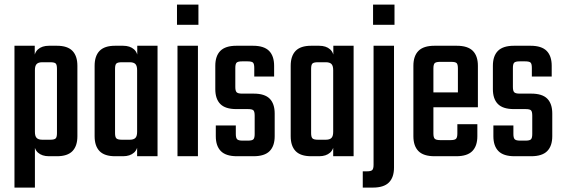

<svg xmlns="http://www.w3.org/2000/svg" viewBox="-20 -690 2492 848"><path d="M321.8 -227.4H231.6V-386Q231.6 -404.1 226 -409.6Q220.4 -415.1 201.9 -415.1H166.7Q149.7 -415.1 142 -407.3Q134.2 -399.5 134.2 -380.3V-347.8H129.7V-420.4Q129.7 -456.1 147.7 -472Q165.7 -487.9 196.1 -487.9H231.5Q278 -487.9 299.9 -465.4Q321.8 -442.8 321.8 -399.5ZM134.2 138.5H43.9V-487.9H133.5V-430.1L134.2 -419.8ZM231.6 -261.4H321.8V-88.5Q321.8 -45.1 299.9 -22.5Q278 0 231.5 0H196.1Q165.7 0 147.7 -15.9Q129.7 -31.8 129.7 -67.5V-130.7L134.2 -131.4V-107.6Q134.2 -88.4 142 -80.7Q149.7 -72.9 166.7 -72.9H201.9Q220.4 -72.9 226 -78.8Q231.6 -84.7 231.6 -102Z M488.1 -227.4H397.9V-399.5Q397.9 -442.8 419.8 -465.4Q441.7 -487.9 488.2 -487.9H523.6Q554 -487.9 572 -472Q590 -456.1 590 -420.4V-352.5H585.6V-380.3Q585.6 -399.5 577.9 -407.3Q570.2 -415.1 553 -415.1H517.9Q500.1 -415.1 494.1 -409.6Q488.1 -404.1 488.1 -386ZM675.8 0H585.6V-418.2L586.2 -424.5V-487.9H675.8ZM397.9 -260.6H488.1V-102Q488.1 -84.7 494.1 -78.8Q500.1 -72.9 517.9 -72.9H553Q570.2 -72.9 577.9 -80.7Q585.6 -88.4 585.6 -107.6V-133.8H590V-67.5Q590 -31.8 572 -15.9Q554 0 523.6 0H488.2Q441.7 0 419.8 -22.5Q397.9 -45.1 397.9 -88.5Z M854.2 0H763.9V-487.9H854.2ZM761.7 -580.6V-669.8H856.4V-580.6Z M1104.8 -98V-179.1Q1104.8 -197.2 1099.2 -202.7Q1093.6 -208.2 1075.1 -208.2H1023.6Q975.2 -208.2 953 -230.7Q930.9 -253.1 930.9 -296.5V-399.5Q930.9 -442.8 953.3 -465.4Q975.8 -487.9 1024.2 -487.9H1097.4Q1145.8 -487.9 1168.3 -465.4Q1190.7 -442.8 1190.7 -399.5V-352H1103V-389.9Q1103 -408 1097.4 -413.5Q1091.8 -419 1073.2 -419H1049Q1031.3 -419 1025.3 -413.5Q1019.3 -408 1019.3 -389.9V-305.6Q1019.3 -288.3 1025.3 -282.4Q1031.3 -276.5 1049 -276.5H1100.5Q1148.9 -276.5 1171.1 -254.2Q1193.2 -231.8 1193.2 -188.5V-88.5Q1193.2 -45.1 1170.7 -22.5Q1148.3 0 1099.9 0H1026.4Q978 0 955.6 -22.5Q933.1 -45.1 933.1 -88.5V-135.8H1021.5V-98Q1021.5 -80.7 1027.5 -74.8Q1033.5 -68.9 1051.2 -68.9H1075.1Q1093.6 -68.9 1099.2 -74.8Q1104.8 -80.7 1104.8 -98Z M1354.1 -227.4H1263.9V-399.5Q1263.9 -442.8 1285.8 -465.4Q1307.7 -487.9 1354.2 -487.9H1389.6Q1420 -487.9 1438 -472Q1456 -456.1 1456 -420.4V-352.5H1451.6V-380.3Q1451.6 -399.5 1443.9 -407.3Q1436.2 -415.1 1419 -415.1H1383.9Q1366.1 -415.1 1360.1 -409.6Q1354.1 -404.1 1354.1 -386ZM1541.8 0H1451.6V-418.2L1452.2 -424.5V-487.9H1541.8ZM1263.9 -260.6H1354.1V-102Q1354.1 -84.7 1360.1 -78.8Q1366.1 -72.9 1383.9 -72.9H1419Q1436.2 -72.9 1443.9 -80.7Q1451.6 -88.4 1451.6 -107.6V-133.8H1456V-67.5Q1456 -31.8 1438 -15.9Q1420 0 1389.6 0H1354.2Q1307.7 0 1285.8 -22.5Q1263.9 -45.1 1263.9 -88.5Z M1629.9 37.6V-487.9H1720.2V50Q1720.2 93.4 1697.7 115.9Q1675.3 138.5 1626.9 138.5H1582.2V66.7H1600.2Q1618.7 66.7 1624.3 60.8Q1629.9 54.9 1629.9 37.6ZM1627.7 -580.6V-669.8H1722.4V-580.6Z M1894.2 -387.6V-100.3Q1894.2 -83 1900.2 -77.1Q1906.2 -71.2 1923.9 -71.2H1949V0H1899.1Q1850.7 0 1828.3 -22.5Q1805.8 -45.1 1805.8 -88.5V-399.5Q1805.8 -442.8 1828.3 -465.4Q1850.7 -487.9 1899.1 -487.9H1954.3V-416.8H1923.9Q1906.2 -416.8 1900.2 -411.3Q1894.2 -405.8 1894.2 -387.6ZM2002.4 -228.6V-387.6Q2002.4 -405.8 1996.8 -411.3Q1991.2 -416.8 1972.7 -416.8H1941.4V-487.9H1997.4Q2045.8 -487.9 2068.3 -465.4Q2090.7 -442.8 2090.7 -399.5V-228.6ZM2000 -100.7V-141.4H2088.3V-88.5Q2088.3 -45.1 2065.9 -22.5Q2043.5 0 1995.1 0H1941.4V-71.2H1970.3Q1988.8 -71.2 1994.4 -77.3Q2000 -83.4 2000 -100.7ZM2090.7 -282V-216.1H1838.2V-282Z M2330.8 -98V-179.1Q2330.8 -197.2 2325.2 -202.7Q2319.6 -208.2 2301.1 -208.2H2249.6Q2201.2 -208.2 2179 -230.7Q2156.9 -253.1 2156.9 -296.5V-399.5Q2156.9 -442.8 2179.3 -465.4Q2201.8 -487.9 2250.2 -487.9H2323.4Q2371.8 -487.9 2394.3 -465.4Q2416.7 -442.8 2416.7 -399.5V-352H2329V-389.9Q2329 -408 2323.4 -413.5Q2317.8 -419 2299.2 -419H2275Q2257.3 -419 2251.3 -413.5Q2245.3 -408 2245.3 -389.9V-305.6Q2245.3 -288.3 2251.3 -282.4Q2257.3 -276.5 2275 -276.5H2326.5Q2374.9 -276.5 2397.1 -254.2Q2419.2 -231.8 2419.2 -188.5V-88.5Q2419.2 -45.1 2396.7 -22.5Q2374.3 0 2325.9 0H2252.4Q2204 0 2181.6 -22.5Q2159.1 -45.1 2159.1 -88.5V-135.8H2247.5V-98Q2247.5 -80.7 2253.5 -74.8Q2259.5 -68.9 2277.2 -68.9H2301.1Q2319.6 -68.9 2325.2 -74.8Q2330.8 -80.7 2330.8 -98Z"/></svg>

Font: Teko Variable Light
Style: Regular
Weight: 300
Designer: Manushi Parikh, Jonny Pinhorn
Foundry: Indian Type Foundry
Version: Version 3.000